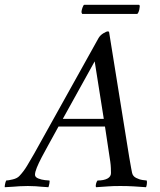

<svg xmlns="http://www.w3.org/2000/svg" viewBox="-74 -778 666 801"><path d="M333 -25Q359 -25 374 -33Q389 -41 389 -56Q389 -64 388.5 -77Q388 -90 386 -104L364 -250H170Q145 -205 126 -170Q107 -135 100 -122Q87 -97 79.5 -78.5Q72 -60 72 -49Q72 -39 85.5 -33.5Q99 -28 114 -26.5Q129 -25 132 -25Q134 -23 132 -12.5Q130 -2 128 3Q110 2 98.5 1Q87 0 74.5 -1Q62 -2 42 -2Q21 -2 7.5 -1Q-6 0 -19.5 1Q-33 2 -54 3Q-55 1 -53 -9.5Q-51 -20 -48 -25Q-40 -25 -21 -29.5Q-2 -34 7 -44Q25 -63 39 -86.5Q53 -110 68 -136L337 -619Q344 -631 357 -639Q370 -647 376 -647Q379 -647 381 -645L465 -123Q470 -95 473 -77.5Q476 -60 477 -57Q480 -43 493.5 -36Q507 -29 521 -27Q535 -25 538 -25Q540 -20 538.5 -9.5Q537 1 535 3Q508 1 483 -0.5Q458 -2 428 -2Q397 -2 378 -0.5Q359 1 327 3Q324 -1 326.5 -11Q329 -21 333 -25ZM188 -282H359L321 -522ZM499 -720H269Q269 -720 267.5 -722.5Q266 -725 266 -729Q266 -734 270 -746Q274 -758 278 -758H505Q509 -758 509 -751Q509 -747 507 -737Q505 -727 499 -720Z"/></svg>

Font: Amiri
Style: Italic
Weight: 400
Italic angle: 10°
Designer: Khaled Hosny
Version: Version 0.113